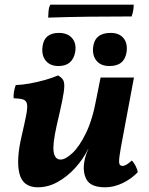

<svg xmlns="http://www.w3.org/2000/svg" viewBox="-20 -788 632 817"><path d="M141 9Q77 9 62.5 -50Q48 -109 73 -213Q86 -269 92 -301Q98 -333 94.5 -347Q91 -361 77.5 -365Q64 -369 38 -370Q37 -383 39.5 -398Q42 -413 47 -426Q75 -427 108 -433Q141 -439 172.5 -448Q204 -457 227 -467Q241 -459 247.5 -449.5Q254 -440 253.5 -420Q253 -400 245 -360.5Q237 -321 221 -253Q203 -172 208.5 -140.5Q214 -109 238 -109Q258 -109 287.5 -136Q317 -163 345.5 -221Q374 -279 391 -373L408 -458H550L503 -207Q492 -150 488.5 -123.5Q485 -97 488.5 -89.5Q492 -82 502 -82Q516 -82 541 -105Q549 -97 556.5 -83Q564 -69 566 -55Q538 -26 501 -8.5Q464 9 428 9Q366 9 348 -24.5Q330 -58 340 -106Q342 -117 346 -129Q350 -141 356 -154H355Q334 -111 300.5 -74Q267 -37 226 -14Q185 9 141 9ZM229 -507Q193 -507 174.5 -530Q156 -553 161 -590Q168 -648 231 -648Q267 -648 286.5 -626Q306 -604 300 -567Q289 -507 229 -507ZM446 -507Q410 -507 391.5 -528.5Q373 -550 376 -585Q382 -648 451 -648Q486 -648 504.5 -627Q523 -606 519 -569Q511 -507 446 -507ZM185 -713Q185 -723 186.5 -740Q188 -757 194 -768H549Q549 -758 547 -744.5Q545 -731 540 -718Q450 -718 361.5 -717Q273 -716 185 -713Z"/></svg>

Font: Vollkorn
Style: Bold Italic
Weight: 700
Italic angle: -11°
Designer: Friedrich Althausen
Foundry: Friedrich Althausen
Version: Version 5.000; ttfautohint (v1.8.3)